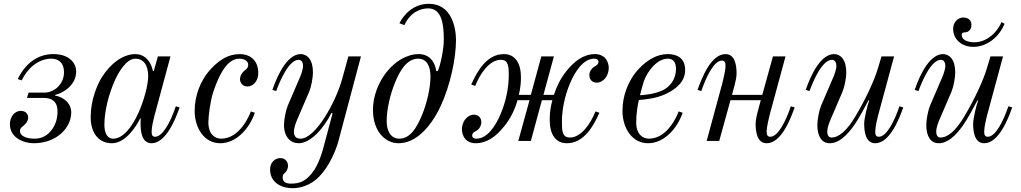

<svg xmlns="http://www.w3.org/2000/svg" viewBox="-20 -740 5358 1008"><path d="M32 -88C32 -16 105 12 157 12C275 12 354 -67 354 -150C354 -205 302 -234 269 -238L270 -242C307 -250 380 -290 380 -365C380 -403 350 -456 260 -456C186 -456 118 -416 73 -325L94 -318C122 -378 179 -432 250 -432C293 -432 316 -404 316 -361C316 -293 259 -254 216 -254H130L122 -226H209C254 -226 282 -206 282 -155C282 -112 268 -75 243 -48C225 -28 199 -12 161 -12C117 -12 85 -27 85 -51C85 -58 86 -66 96 -74C111 -85 128 -102 128 -123C128 -140 116 -158 89 -158C58 -158 32 -128 32 -88Z M456 -125C456 -44 496 12 568 12C638 12 696 -76 716 -119L719 -117C719 -117 718 -110 718 -90C718 -50 724 12 776 12C844 12 895 -94 923 -176L903 -182C873 -92 832 -22 794 -22C780 -22 776 -32 776 -49C776 -73 786 -113 790 -129L875 -444H809L787 -366L783 -368C768 -432 729 -456 691 -456C625 -456 560 -406 515 -335C491 -297 456 -216 456 -125ZM528 -85C528 -157 551 -247 584 -320C605 -366 645 -432 691 -432C732 -432 758 -400 758 -340C758 -292 734 -208 708 -150C672 -70 625 -12 574 -12C538 -12 528 -52 528 -85Z M1002 -158C1002 -67 1053 12 1136 12C1219 12 1288 -62 1318 -148L1297 -155C1289 -133 1239 -12 1141 -12C1109 -12 1074 -34 1074 -98C1074 -130 1084 -211 1100 -258C1120 -318 1163 -432 1236 -432C1274 -432 1283 -410 1283 -402C1283 -394 1282 -384 1272 -376C1257 -365 1240 -348 1240 -324C1240 -307 1252 -286 1279 -286C1310 -286 1336 -316 1336 -356C1336 -432 1283 -456 1240 -456C1178 -456 1133 -426 1090 -381C1030 -318 1002 -235 1002 -158Z M1398 150C1398 212 1448 248 1518 248C1555 248 1611 234 1657 186C1712 129 1745 44 1757 0L1875 -444H1809L1776 -324C1742 -202 1636 -12 1558 -12C1534 -12 1523 -24 1523 -50C1523 -68 1534 -98 1539 -109L1603 -258C1614 -284 1623 -331 1623 -360C1623 -428 1592 -456 1559 -456C1494 -456 1442 -362 1410 -268L1430 -262C1449 -314 1496 -426 1548 -426C1564 -426 1571 -411 1571 -394C1571 -376 1560 -346 1555 -335L1491 -186C1481 -163 1471 -113 1471 -84C1471 -20 1506 12 1548 12C1611 12 1681 -68 1720 -147L1726 -145L1683 16C1674 50 1656 122 1617 170C1582 213 1552 224 1507 224C1475 224 1464 210 1464 192C1464 180 1466 176 1473 170C1483 162 1492 148 1492 130C1492 112 1480 90 1452 90C1426 90 1398 110 1398 150Z M2010 -104C2010 -168 2030 -251 2057 -314C2081 -370 2116 -432 2176 -432C2220 -432 2240 -392 2240 -340C2240 -276 2220 -193 2193 -130C2169 -74 2136 -12 2076 -12C2032 -12 2010 -52 2010 -104ZM1938 -164C1938 -44 2008 12 2072 12C2164 12 2241 -73 2292 -180C2343 -288 2374 -432 2374 -530C2374 -596 2350 -720 2232 -720C2149 -720 2099 -662 2077 -618L2103 -608C2133 -674 2186 -696 2228 -696C2302 -696 2310 -606 2310 -531C2310 -480 2292 -398 2279 -368L2270 -367C2261 -431 2221 -456 2180 -456C2050 -456 1938 -304 1938 -164Z M2405 -59C2405 -48 2409 -26 2423 -10C2433 2 2453 12 2476 12C2537 12 2585 -24 2628 -78C2660 -118 2682 -162 2697 -214H2760L2701 0H2767L2825 -214H2880C2869 -174 2866 -143 2866 -110C2866 -36 2896 12 2956 12C3047 12 3097 -81 3127 -148L3106 -155C3082 -93 3032 -18 2972 -18C2932 -18 2930 -52 2930 -101C2930 -163 2945 -237 2972 -301C3000 -368 3044 -432 3100 -432C3113 -432 3122 -426 3122 -416C3122 -403 3113 -397 3101 -390C3086 -382 3074 -363 3074 -346C3074 -331 3080 -320 3088 -314C3095 -309 3104 -306 3112 -306C3132 -306 3148 -317 3158 -330C3171 -346 3176 -366 3176 -385C3176 -396 3172 -418 3158 -434C3148 -446 3128 -456 3105 -456C3044 -456 2996 -420 2953 -366C2924 -330 2903 -288 2888 -242H2833L2888 -444H2822L2767 -242H2704C2712 -276 2715 -305 2715 -334C2715 -408 2685 -456 2625 -456C2534 -456 2484 -363 2454 -296L2475 -289C2499 -351 2549 -426 2609 -426C2649 -426 2651 -392 2651 -343C2651 -281 2636 -207 2609 -143C2581 -76 2537 -12 2481 -12C2468 -12 2459 -18 2459 -28C2459 -41 2467 -46 2477 -51C2496 -60 2507 -81 2507 -98C2507 -113 2501 -124 2493 -130C2486 -135 2477 -138 2469 -138C2449 -138 2433 -127 2423 -114C2410 -98 2405 -78 2405 -59Z M3248 -158C3248 -67 3299 12 3382 12C3465 12 3534 -62 3564 -148L3543 -155C3535 -133 3485 -12 3387 -12C3355 -12 3320 -34 3320 -98C3320 -140 3328 -191 3334 -215C3370 -218 3425 -223 3476 -247C3536 -275 3577 -316 3577 -372C3577 -436 3534 -456 3486 -456C3430 -456 3379 -426 3336 -381C3276 -318 3248 -235 3248 -158ZM3340 -240C3342 -249 3355 -298 3360 -313C3378 -364 3428 -432 3487 -432C3509 -432 3529 -419 3529 -378C3529 -324 3497 -283 3457 -265C3415 -246 3369 -242 3340 -240Z M3642 -268 3662 -262C3688 -339 3729 -422 3770 -422C3785 -422 3789 -412 3789 -395C3789 -370 3777 -322 3773 -306L3690 0H3756L3815 -214H3974L3957 -150C3954 -138 3947 -110 3947 -90C3947 -50 3954 12 4005 12C4081 12 4129 -112 4152 -176L4132 -182C4106 -105 4065 -22 4024 -22C4009 -22 4005 -32 4005 -49C4005 -74 4017 -122 4021 -138L4104 -444H4038L3982 -242H3823L3837 -294C3840 -306 3847 -334 3847 -354C3847 -394 3840 -456 3789 -456C3713 -456 3665 -332 3642 -268Z M4210 -268 4230 -262C4249 -314 4296 -426 4348 -426C4364 -426 4371 -411 4371 -394C4371 -376 4360 -346 4355 -335L4291 -186C4281 -163 4271 -113 4271 -84C4271 -20 4297 12 4336 12C4431 12 4505 -151 4540 -214L4543 -211C4534 -189 4517 -118 4517 -90C4517 -50 4524 12 4575 12C4651 12 4701 -116 4722 -176L4702 -182C4676 -105 4635 -22 4594 -22C4579 -22 4575 -32 4575 -49C4575 -74 4586 -118 4590 -134L4674 -444H4608L4588 -378C4571 -321 4528 -225 4472 -131C4426 -53 4384 -18 4345 -18C4329 -18 4323 -33 4323 -50C4323 -68 4334 -98 4339 -109L4403 -258C4414 -284 4423 -331 4423 -360C4423 -428 4392 -456 4359 -456C4294 -456 4242 -362 4210 -268Z M4782 -268 4802 -262C4821 -314 4868 -426 4920 -426C4936 -426 4943 -411 4943 -394C4943 -376 4932 -346 4927 -335L4863 -186C4853 -163 4843 -113 4843 -84C4843 -20 4869 12 4908 12C5003 12 5077 -151 5112 -214L5115 -211C5106 -189 5089 -118 5089 -90C5089 -50 5096 12 5147 12C5223 12 5273 -116 5294 -176L5274 -182C5248 -105 5207 -22 5166 -22C5151 -22 5147 -32 5147 -49C5147 -74 5158 -118 5162 -134L5246 -444H5180L5160 -378C5143 -321 5100 -225 5044 -131C4998 -53 4956 -18 4917 -18C4901 -18 4895 -33 4895 -50C4895 -68 4906 -98 4911 -109L4975 -258C4986 -284 4995 -331 4995 -360C4995 -428 4964 -456 4931 -456C4866 -456 4814 -362 4782 -268ZM4984 -589C4984 -533 5029 -494 5090 -494C5161 -494 5225 -545 5254 -615L5238 -624C5206 -553 5147 -518 5096 -518C5060 -518 5029 -530 5029 -557C5029 -565 5033 -570 5045 -570C5061 -570 5080 -581 5080 -609C5080 -635 5063 -648 5036 -648C5010 -648 4984 -624 4984 -589Z"/></svg>

Font: Old Standard
Style: Italic
Weight: 400
Italic angle: -15.2°
Designer: Alexey Kryukov <alexios@thessalonica.org.ru>
Version: Version 2.0